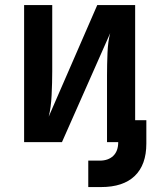

<svg xmlns="http://www.w3.org/2000/svg" viewBox="-20 -570 639 770"><path d="M76.7 0V-549.8H189.5V-284.2Q189.5 -239.3 187 -188.7Q184.6 -138.2 175.3 -102.1L370.1 -549.8H522V-87.9H566.9V5.9Q566.9 90.8 520.5 135.5Q474.1 180.2 385.3 180.2H334V74.2H379.9Q414.1 74.2 434.1 55.2Q454.1 36.1 454.1 0H409.2V-267.1Q409.2 -311 411.1 -357.9Q413.1 -404.8 421.9 -437L228.5 0Z"/></svg>

Font: UDEV Gothic 35
Style: Bold
Weight: 700
Version: v2.1.0; ttfautohint (v1.8.4.7-5d5b-dirty) -l 6 -r 45 -G 200 